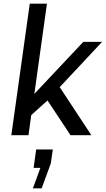

<svg xmlns="http://www.w3.org/2000/svg" viewBox="-20 -740 579 1051"><path d="M168 -226 436 -511H539L307 -263L480 0H366L240 -190L151 -110L136 0H42L143 -720H237ZM201 179H164L178 78H269L258 155L208 291H160Z"/></svg>

Font: Chivo
Style: Italic
Weight: 400
Italic angle: -8.05°
Designer: Hector Gatti
Foundry: Omnibus-Type
Version: Version 1.007